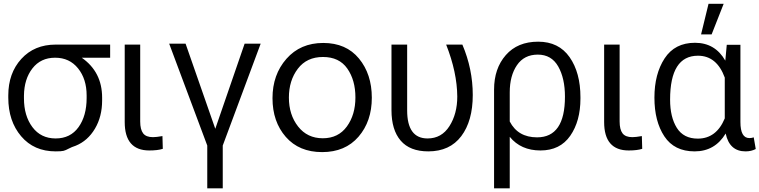

<svg xmlns="http://www.w3.org/2000/svg" viewBox="-20 -782 4070 1029"><path d="M24.4 -258.8V-270.5Q24.4 -389.6 94.2 -466.3Q164.1 -543 278.3 -543H570.3V-472.7H418Q527.3 -396.5 527.3 -258.8V-243.2Q527.3 -157.2 488.8 -92.3Q450.2 -27.3 385.7 -1Q364.3 5.9 348.1 14.6Q332 23.4 320.3 26.4Q308.6 29.3 278.3 29.3Q162.1 29.3 93.3 -51.8Q24.4 -132.8 24.4 -258.8ZM108.4 -254.9Q108.4 -161.1 153.8 -100.6Q199.2 -40 278.3 -40Q357.4 -40 400.9 -100.6Q444.3 -161.1 444.3 -256.8V-270.5Q444.3 -358.4 398.4 -415.5Q352.5 -472.7 275.4 -472.7Q198.2 -472.7 153.8 -415.5Q109.4 -358.4 108.4 -269.5Z M648.4 -127.9V-543H731.4V-130.9Q731.4 -87.9 747.1 -67.4Q762.7 -46.9 799.8 -46.9Q817.4 -46.9 850.6 -52.7L852.5 15.6Q825.2 24.4 780.3 24.4Q648.4 24.4 648.4 -127.9Z M886.7 -547.9H974.6L1133.8 -91.8L1291 -547.9H1377L1173.8 -2V227.5H1090.8V-2Z M1511.7 -48.3Q1440.4 -129.9 1440.4 -255.9Q1440.4 -381.8 1515.1 -466.8Q1589.8 -551.8 1712.4 -551.8Q1835 -551.8 1903.8 -468.3Q1972.7 -384.8 1972.7 -258.3Q1972.7 -131.8 1901.4 -49.3Q1830.1 33.2 1706.5 33.2Q1583 33.2 1511.7 -48.3ZM1576.2 -413.6Q1528.3 -350.6 1528.3 -258.8Q1528.3 -167 1577.6 -104Q1627 -41 1710 -41Q1793 -41 1838.9 -104Q1884.8 -167 1884.8 -259.8Q1884.8 -352.5 1841.3 -414.6Q1797.9 -476.6 1710.9 -476.6Q1624 -476.6 1576.2 -413.6Z M2078.1 -191.4V-543H2162.1V-190.4Q2162.1 -40 2271.5 -40Q2346.7 -40 2388.7 -106Q2430.7 -171.9 2430.7 -264.6Q2429.7 -394.5 2371.1 -543H2458Q2513.7 -412.1 2513.7 -272.9Q2513.7 -133.8 2452.1 -52.2Q2390.6 29.3 2275.4 29.3Q2176.8 29.3 2127.4 -28.3Q2078.1 -85.9 2078.1 -191.4Z M2627.9 227.5V-301.8Q2627.9 -415 2690.9 -486.8Q2753.9 -558.6 2864.3 -558.6Q2974.6 -558.6 3032.7 -475.6Q3090.8 -392.6 3090.8 -260.7V-253.9Q3090.8 -132.8 3036.1 -54.2Q2981.4 24.4 2876.5 24.4Q2771.5 24.4 2711.9 -48.8V227.5ZM2711.9 -130.9Q2755.9 -45.9 2858.4 -45.9Q3007.8 -45.9 3007.8 -263.7Q3007.8 -362.3 2971.7 -425.8Q2935.5 -489.3 2862.3 -489.3Q2789.1 -489.3 2750.5 -432.6Q2711.9 -376 2711.9 -287.1Z M3217.8 -127.9V-543H3300.8V-130.9Q3300.8 -87.9 3316.4 -67.4Q3332 -46.9 3369.1 -46.9Q3386.7 -46.9 3419.9 -52.7L3421.9 15.6Q3394.5 24.4 3349.6 24.4Q3217.8 24.4 3217.8 -127.9Z M3867.2 -457 3875 -542H3948.2V-127.9Q3948.2 -42 3996.1 -42Q4008.8 -42 4019.5 -45.9L4030.3 16.6Q4006.8 29.3 3975.6 29.3Q3889.6 29.3 3869.1 -66.4Q3811.5 29.3 3702.6 29.3Q3593.8 29.3 3540.5 -51.3Q3487.3 -131.8 3487.3 -258.8Q3487.3 -385.7 3542 -469.2Q3596.7 -552.7 3704.6 -552.7Q3812.5 -552.7 3867.2 -457ZM3571.3 -248Q3571.3 -154.3 3607.4 -96.7Q3643.6 -39.1 3719.7 -39.1Q3819.3 -39.1 3864.3 -147.5V-366.2Q3821.3 -483.4 3720.7 -483.4Q3571.3 -483.4 3571.3 -248ZM3737.3 -597.7 3777.3 -761.7H3858.4L3793.9 -597.7Z"/></svg>

Font: GenEi M Gothic v2 Regular
Style: Regular
Weight: 400
Version: Version 2.0